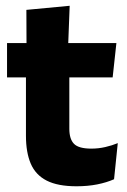

<svg xmlns="http://www.w3.org/2000/svg" viewBox="-20 -640 445 671"><path d="M247.5 11Q182 11 143.2 -8.8Q104.4 -28.6 87.5 -68Q70.7 -107.4 70.7 -165.5V-440.1H222.3V-189.9Q222.3 -153.9 238.7 -137.3Q255 -120.6 299.3 -120.6Q324.1 -120.6 348 -126.1Q371.9 -131.6 391.6 -139.8L378.6 -13.6Q353.2 -2.3 319.9 4.4Q286.7 11 247.5 11ZM4.6 -369.5V-489.6H386.8L373.7 -369.5ZM72.7 -478.7 72.2 -605.5 223.5 -619.8 218.1 -478.7Z"/></svg>

Font: Anek Gujarati Medium
Style: Regular
Weight: 500
Designer: Mrunmayee Ghaisas (Gujarati), Yesha Goshar (Latin)
Foundry: Ek Type
Version: Version 1.003